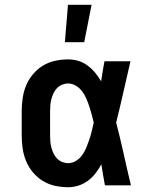

<svg xmlns="http://www.w3.org/2000/svg" viewBox="-20 -777 640 805"><path d="M266 8Q238 8 210.5 2Q183 -4 159.5 -18.5Q136 -33 118 -54.5Q100 -76 89.5 -101.5Q79 -127 75 -154.5Q71 -182 71 -210V-310Q71 -338 75 -365.5Q79 -393 89.5 -418.5Q100 -444 118 -465.5Q136 -487 159.5 -501.5Q183 -516 210.5 -522Q238 -528 266 -528Q288 -528 309 -521.5Q330 -515 347.5 -502Q365 -489 379 -472Q393 -455 404 -436Q407 -457 410.5 -478Q414 -499 418 -520H527Q512 -456 497.5 -391.5Q483 -327 467 -263Q484 -198 498.5 -132Q513 -66 529 0H420Q416 -22 412 -44Q408 -66 405 -88Q394 -68 380.5 -50.5Q367 -33 349 -19.5Q331 -6 309.5 1Q288 8 266 8ZM266 -93Q284 -93 299.5 -103Q315 -113 325.5 -128Q336 -143 342.5 -159.5Q349 -176 355 -193.5Q361 -211 365 -228.5Q369 -246 373 -263Q369 -280 364.5 -297Q360 -314 354.5 -330.5Q349 -347 342 -363.5Q335 -380 324.5 -394Q314 -408 298.5 -417.5Q283 -427 266 -427Q253 -427 240.5 -422Q228 -417 219 -407.5Q210 -398 204.5 -386.5Q199 -375 195.5 -362Q192 -349 191 -336Q190 -323 190 -310V-210Q190 -197 191 -184Q192 -171 195.5 -158Q199 -145 204.5 -133.5Q210 -122 219 -112.5Q228 -103 240.5 -98Q253 -93 266 -93ZM252 -600 265 -757H364L333 -600Z"/></svg>

Font: Iosevka Etoile
Style: Bold
Weight: 700
Designer: Belleve Invis
Foundry: Belleve Invis
Version: Version 28.1.0; ttfautohint (v1.8.4)